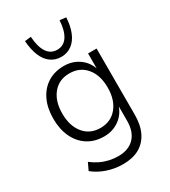

<svg xmlns="http://www.w3.org/2000/svg" viewBox="-227 -869 1033 1169"><g transform="rotate(-30 289.5 -284.5)"><path d="M285 192Q228 192 174.5 174Q121 156 81 123L105 72Q132 93 161 107Q190 121 221 128Q252 135 284 135Q357 135 397 93Q437 51 437 -26V-139H441Q425 -81 378.5 -46.5Q332 -12 270 -12Q204 -12 155.5 -43Q107 -74 80.5 -130Q54 -186 54 -260Q54 -335 80.5 -390.5Q107 -446 155.5 -476.5Q204 -507 270 -507Q332 -507 378.5 -472.5Q425 -438 441 -378H436V-499H496V-34Q496 39 471 89.5Q446 140 399.5 166Q353 192 285 192ZM276 -68Q349 -68 392.5 -120.5Q436 -173 436 -260Q436 -347 392.5 -399Q349 -451 276 -451Q203 -451 160 -399Q117 -347 117 -260Q117 -173 160 -120.5Q203 -68 276 -68ZM286 -562Q244 -562 212 -585.5Q180 -609 162.5 -653Q145 -697 141 -756L185 -761Q189 -690 214.5 -651Q240 -612 286 -612Q332 -612 357.5 -651Q383 -690 387 -761L431 -756Q428 -697 410 -653Q392 -609 360 -585.5Q328 -562 286 -562Z"/></g></svg>

Font: Nunitoga
Style: Light
Weight: 300
Designer: Vernon Adams
Foundry: Vernon Adams
Version: Version 1.0